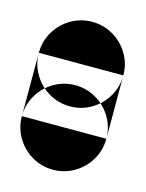

<svg xmlns="http://www.w3.org/2000/svg" viewBox="-66 -244 333 439"><g transform="rotate(15 100.0 -25.0)"><path d="M0 -100H200V50H0ZM100 -200Q73 -200 50 -186.5Q27 -173 13.5 -150Q0 -127 0 -100Q0 -73 13.5 -50Q27 -27 50 -13.5Q73 0 100 0Q127 0 150 -13.5Q173 -27 186.5 -50Q200 -73 200 -100Q200 -127 186.5 -150Q173 -173 150 -186.5Q127 -200 100 -200ZM100 -50Q73 -50 50 -36.5Q27 -23 13.5 0Q0 23 0 50Q0 77 13.5 100Q27 123 50 136.5Q73 150 100 150Q127 150 150 136.5Q173 123 186.5 100Q200 77 200 50Q200 23 186.5 0Q173 -23 150 -36.5Q127 -50 100 -50Z"/></g></svg>

Font: Wavefont ExtraBold
Style: Regular
Weight: 800
Monospace: yes
Version: Version 3.005;gftools[0.9.33]